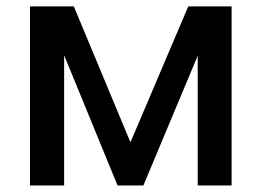

<svg xmlns="http://www.w3.org/2000/svg" viewBox="-20 -565 796 585"><path d="M71.4 0V-545.5H204.9L377.5 -131.4L553.6 -545.5H685.7V0H582.4V-395.2L416.9 0H338.1L175.4 -396.7V0Z"/></svg>

Font: Inter P Medium
Style: Regular
Weight: 500
Designer: Rasmus Andersson
Foundry: rsms
Version: Version 3.018;git-588b23468